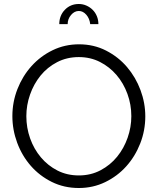

<svg xmlns="http://www.w3.org/2000/svg" viewBox="-20 -937 791 962"><path d="M375 -882Q353 -882 336 -862Q319 -842 319 -816H277Q277 -859 305 -888Q333 -917 375 -917Q395 -917 413 -909Q431 -901 444.5 -887.5Q458 -874 465.5 -855.5Q473 -837 473 -816H432Q429 -844 412.5 -863Q396 -882 375 -882ZM375 5Q301 5 239.5 -25.5Q178 -56 134 -106.5Q90 -157 66 -222Q42 -287 42 -355Q42 -426 67.5 -491Q93 -556 138 -606Q183 -656 244 -685.5Q305 -715 376 -715Q450 -715 511.5 -683.5Q573 -652 616.5 -601Q660 -550 684 -485.5Q708 -421 708 -354Q708 -283 682.5 -218Q657 -153 612.5 -103.5Q568 -54 507 -24.5Q446 5 375 5ZM112 -355Q112 -297 131 -243.5Q150 -190 185 -148.5Q220 -107 268 -82.5Q316 -58 375 -58Q435 -58 484 -84Q533 -110 567 -152Q601 -194 619.5 -247Q638 -300 638 -355Q638 -413 618.5 -466.5Q599 -520 564 -561Q529 -602 481 -626.5Q433 -651 375 -651Q315 -651 266 -625.5Q217 -600 183 -558Q149 -516 130.5 -463Q112 -410 112 -355Z"/></svg>

Font: PTCRaleway
Style: Regular
Weight: 400
Designer: Matt McInerney, Pablo Impallari, Rodrigo Fuenzalida
Foundry: Matt McInerney, Pablo Impallari, Rodrigo Fuenzalida
Version: Version 3.000g; ttfautohint (v1.5) -l 8 -r 28 -G 28 -x 14 -D